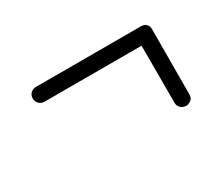

<svg xmlns="http://www.w3.org/2000/svg" viewBox="-51 -304 477 411"><g transform="rotate(-30 187.0 -98.0)"><path d="M57.6 -195.8H314.9Q315.4 -195.8 315.9 -195.8Q317.4 -195.8 318.8 -195.8Q334.5 -193.8 334.5 -178.2Q334.5 -177.7 334.5 -176.8L334 -18.1Q334 -4.4 321.3 -1Q321.3 -1 321.3 -0.5Q319.8 -0.5 318.8 -0.2Q317.9 0 318.8 0Q317.4 0 315.9 0Q308.1 0 302.7 -5.1Q297.4 -10.3 297.4 -18.1V-159.2H57.6Q49.8 -159.2 44.4 -164.6Q39.1 -169.9 39.1 -177.7Q39.1 -185.5 44.4 -190.7Q49.8 -195.8 57.6 -195.8Z"/></g></svg>

Font: Manjari Thin
Style: Regular
Weight: 100
Designer: Santhosh Thottingal <santhosh.thottingal@gmail.com>
Version: Version 2.000